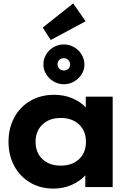

<svg xmlns="http://www.w3.org/2000/svg" viewBox="-20 -1099 765 1128"><path d="M30 -266Q30 -346 64 -409Q98 -472 159 -507Q220 -542 298 -542Q357 -542 405 -521.5Q453 -501 484 -468V-531H642V0H481V-69Q450 -34 400.5 -12.5Q351 9 294 9Q217 9 157 -26.5Q97 -62 63.5 -124.5Q30 -187 30 -266ZM485 -266Q485 -329 444.5 -367.5Q404 -406 337 -406Q270 -406 229.5 -367.5Q189 -329 189 -266Q189 -202 229.5 -164Q270 -126 337 -126Q404 -126 444.5 -164Q485 -202 485 -266ZM235 -720Q235 -752 251 -779Q267 -806 295 -822Q323 -838 355 -838Q387 -838 415 -822Q443 -806 459.5 -778.5Q476 -751 476 -720Q476 -689 459.5 -662.5Q443 -636 415 -620Q387 -604 355 -604Q324 -604 296 -620Q268 -636 251.5 -662.5Q235 -689 235 -720ZM392 -720Q392 -736 381.5 -746.5Q371 -757 355 -757Q339 -757 328.5 -747Q318 -737 318 -721Q318 -705 328.5 -695Q339 -685 355 -685Q371 -685 381.5 -695Q392 -705 392 -720ZM231 -937 410 -1079 483 -974 278 -864Z"/></svg>

Font: Lexend Exa HM Xlight
Style: Bold
Weight: 700
Designer: Bonnie Shaver-Troup, Thomas Jockin, Octavio Pardo
Foundry: Lexend
Version: Version 1.091